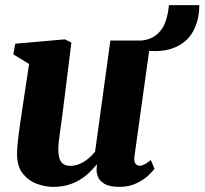

<svg xmlns="http://www.w3.org/2000/svg" viewBox="-20 -719 798 749"><path d="M186.5 10Q156.5 10 124.2 -1.8Q92 -13.5 69.8 -40.8Q47.5 -68 46.5 -114Q46.5 -131.5 48.2 -152.5Q50 -173.5 53 -196.5Q56 -219.5 59.5 -243.5Q63 -267.5 66.5 -290.5L93.5 -469.5L32 -507L39.5 -548.5L233.5 -565.5L258.5 -553L225.5 -288Q223 -266.5 219.8 -244.2Q216.5 -222 213.8 -201.8Q211 -181.5 209.2 -165Q207.5 -148.5 207.5 -137.5Q207.5 -114 212.5 -99.8Q217.5 -85.5 227.5 -78.8Q237.5 -72 254 -72Q273.5 -72 291.2 -79.8Q309 -87.5 324.2 -100.2Q339.5 -113 351 -127.5L410.5 -561H567.5L504.5 -109Q502 -90 508 -81.2Q514 -72.5 524.5 -72.5Q533 -72.5 541.8 -76.8Q550.5 -81 568.5 -94.5L582.5 -61Q577 -52 559.2 -35Q541.5 -18 512.5 -4Q483.5 10 445.5 10Q405 10 384 -4Q363 -18 358 -42.5Q357.5 -45.5 357 -49.5Q356.5 -53.5 356.8 -57.8Q357 -62 357.5 -66.8Q358 -71.5 358.5 -75.5L356.5 -76.5Q344 -61 328.2 -45.8Q312.5 -30.5 291.8 -17.8Q271 -5 245.2 2.5Q219.5 10 186.5 10ZM639 -699H757.5Q757.5 -639.5 732 -594.5Q706.5 -549.5 652.5 -530.2Q598.5 -511 512.5 -527L508 -559.5Q560 -559.5 587.2 -580.8Q614.5 -602 625.5 -634.2Q636.5 -666.5 639 -699Z"/></svg>

Font: Merriweather 24pt Black
Style: Italic
Weight: 900
Italic angle: -7.8°
Designer: Eben Sorkin
Foundry: Eben Sorkin
Version: Version 2.101